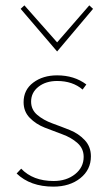

<svg xmlns="http://www.w3.org/2000/svg" viewBox="-20 -693 407 716"><path d="M193 -501 57 -660 71 -673 193 -535 313 -673 327 -660ZM179 3Q93 3 42 -46L59 -64Q103 -18 180 -18Q228 -18 260 -43.5Q292 -69 292 -108Q292 -139 269 -159.5Q246 -180 213 -192Q180 -204 147 -217Q114 -230 91 -253.5Q68 -277 68 -312Q68 -358 104 -385Q140 -412 193 -412Q257 -412 302 -378L288 -359Q251 -391 193 -391Q151 -391 123.5 -369.5Q96 -348 96 -314Q96 -284 119 -264.5Q142 -245 175 -233Q208 -221 240.5 -208Q273 -195 296 -170.5Q319 -146 319 -110Q319 -60 279.5 -28.5Q240 3 179 3Z"/></svg>

Font: EauTestInfant Extralight
Style: Regular
Weight: 250
Designer: Christian Thalmann (Catharsis Fonts)
Version: Version 0.001;PS 000.001;hotconv 1.0.88;makeotf.lib2.5.64775